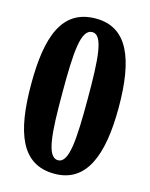

<svg xmlns="http://www.w3.org/2000/svg" viewBox="-112 -796 684 877"><g transform="rotate(15 230.5 -357.0)"><path d="M231 10C382 10 437 -132 437 -358C437 -586 383 -724 232 -724C72 -724 23 -583 23 -359C23 -131 73 10 231 10ZM231 -54C178 -54 171 -166 171 -358C171 -550 178 -660 232 -660C283 -660 290 -550 290 -358C290 -166 283 -54 231 -54Z"/></g></svg>

Font: Noto Serif Hebrew ExtraCondensed ExtraBold
Style: Regular
Weight: 800
Width: 2
Designer: Monotype Design Team
Foundry: Monotype Imaging Inc.
Version: Version 2.004